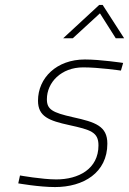

<svg xmlns="http://www.w3.org/2000/svg" viewBox="-20 -750 523 778"><path d="M275 -595 385 -696 449 -595H483L396 -730H382L236 -595ZM479 -495C479 -495 387 -509 324 -509C209 -509 134 -434 134 -342C134 -278 178 -261 261 -243C347 -224 379 -215 379 -161C379 -65 298 -23 208 -23C151 -23 61 -39 61 -39L54 -7C54 -7 138 8 203 8C318 8 415 -50 415 -168C415 -239 367 -255 276 -275C191 -294 170 -307 170 -348C170 -416 228 -477 317 -477C381 -477 470 -464 470 -464L479 -495Z"/></svg>

Font: RazerF5 Thin
Style: Italic
Weight: 250
Foundry: Razer Inc.
Version: Version 2